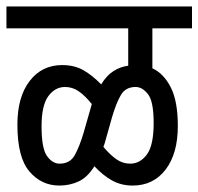

<svg xmlns="http://www.w3.org/2000/svg" viewBox="-20 -642 616 596"><path d="M0 -554V-622H576V-554H453V-430Q488 -414 510 -371Q532 -328 532 -251Q532 -165 494 -115.5Q456 -66 392 -66Q356 -66 327.5 -82Q299 -98 273 -126Q252 -92 224.5 -79Q197 -66 164 -66Q109 -66 71.5 -109.5Q34 -153 34 -255Q34 -341 72 -390.5Q110 -440 173 -440Q211 -440 239 -424Q267 -408 294 -380Q311 -408 332.5 -421.5Q354 -435 378 -438V-554ZM308 -208Q305 -196 301 -186Q322 -161 341.5 -147.5Q361 -134 384 -134Q415 -134 436 -162.5Q457 -191 457 -260Q457 -327 439.5 -349.5Q422 -372 401 -372Q370 -372 355.5 -347.5Q341 -323 328 -279ZM109 -250Q109 -181 126 -157.5Q143 -134 165 -134Q197 -134 211.5 -159.5Q226 -185 239 -228L259 -298Q262 -309 265 -319Q244 -345 224.5 -358.5Q205 -372 182 -372Q151 -372 130 -343.5Q109 -315 109 -250Z"/></svg>

Font: Noto Sans ExtraCondensed
Style: Regular
Weight: 400
Width: 2
Designer: Monotype Design Team
Foundry: Monotype Imaging Inc.
Version: Version 2.013; ttfautohint (v1.8.4.7-5d5b)